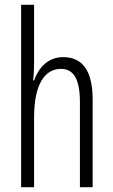

<svg xmlns="http://www.w3.org/2000/svg" viewBox="-20 -780 472 800"><path d="M122 -519V-760H68V0H122V-289C122 -430 167 -493 234 -493C284 -493 313 -455 313 -354V0H366V-365C366 -482 326 -542 243 -542C179 -542 140 -496 122 -445H118C121 -468 122 -489 122 -519Z"/></svg>

Font: Noto Sans Gujarati UI ExtraCondensed Light
Style: Regular
Weight: 300
Width: 2
Designer: Jelle Bosma - Monotype Design Team, Universal Thirst
Foundry: Monotype Imaging Inc.
Version: Version 2.106